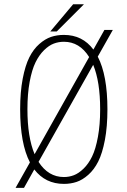

<svg xmlns="http://www.w3.org/2000/svg" viewBox="-20 -874 610 924"><path d="M222 -722.5 332 -853.5H384L253 -722.5ZM287.5 11Q198.5 11 145 -58.5L95.5 30H55L124 -92.5Q77 -183 77 -348Q77 -431 89.2 -495Q101.5 -559 121.2 -598.2Q141 -637.5 169.2 -662.2Q197.5 -687 226 -696.5Q254.5 -706 287.5 -706Q377 -706 429.5 -635.5L482.5 -730H523L450.5 -601.5Q497 -512 497 -348Q497 -264.5 484.8 -200.2Q472.5 -136 452.8 -96.8Q433 -57.5 405 -32.8Q377 -8 348.5 1.5Q320 11 287.5 11ZM112 -348Q112 -214 146.5 -132L409 -599.5Q363 -673 287.5 -673Q262 -673 238.8 -664.2Q215.5 -655.5 192 -632.5Q168.5 -609.5 151 -574Q133.5 -538.5 122.8 -480.5Q112 -422.5 112 -348ZM287.5 -22Q312.5 -22 335.5 -30.8Q358.5 -39.5 382.2 -62.5Q406 -85.5 423.2 -121Q440.5 -156.5 451.2 -215Q462 -273.5 462 -348Q462 -481 428.5 -562L165.5 -95Q212.5 -22 287.5 -22Z"/></svg>

Font: League Mono Narrow Thin
Style: Regular
Weight: 100
Width: 3
Designer: Tyler Finck
Foundry: The League of Moveable Type / Tyler Finck
Version: Version 2.210